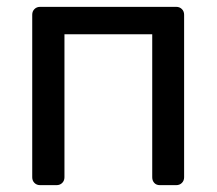

<svg xmlns="http://www.w3.org/2000/svg" viewBox="-20 -540 632 560"><path d="M97 0Q87 0 80.5 -6.5Q74 -13 74 -23V-497Q74 -507 80.5 -513.5Q87 -520 97 -520H494Q504 -520 510.5 -513.5Q517 -507 517 -497V-23Q517 -13 510.5 -6.5Q504 0 494 0H446Q436 0 430 -6.5Q424 -13 424 -23V-440H168V-23Q168 -13 161.5 -6.5Q155 0 145 0Z"/></svg>

Font: Rubik Light
Style: Regular
Weight: 400
Version: Version 2.101